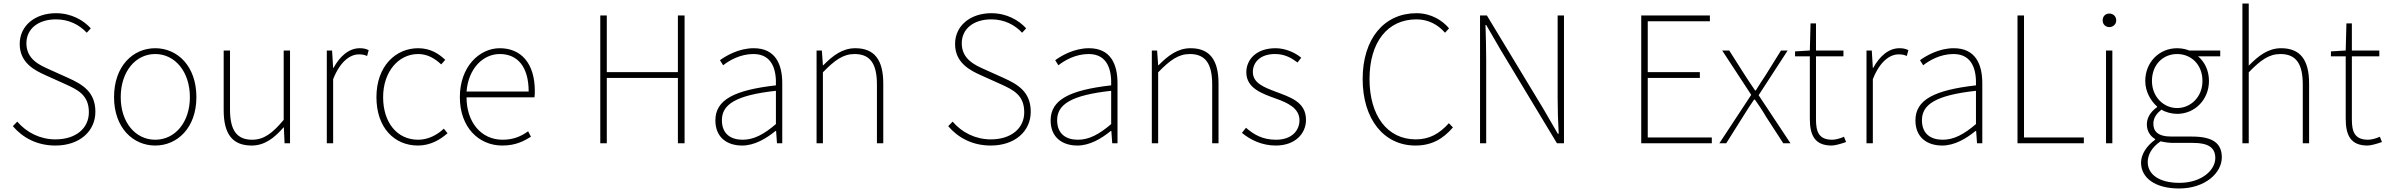

<svg xmlns="http://www.w3.org/2000/svg" viewBox="-20 -814 13566 1091"><path d="M295 13C432 13 522 -68 522 -179C522 -291 450 -334 368 -371L257 -421C206 -444 130 -477 130 -568C130 -650 197 -704 298 -704C372 -704 431 -673 473 -628L496 -653C454 -699 386 -739 298 -739C180 -739 92 -669 92 -564C92 -457 177 -414 240 -386L351 -336C424 -303 485 -273 485 -176C485 -85 411 -22 295 -22C208 -22 131 -61 78 -123L53 -97C108 -33 188 13 295 13Z M862 13C988 13 1096 -88 1096 -262C1096 -439 988 -540 862 -540C736 -540 628 -439 628 -262C628 -88 736 13 862 13ZM862 -20C750 -20 666 -118 666 -262C666 -407 750 -507 862 -507C974 -507 1059 -407 1059 -262C1059 -118 974 -20 862 -20Z M1410 13C1483 13 1538 -29 1591 -90H1593L1597 0H1628V-527H1592V-133C1527 -55 1478 -20 1413 -20C1324 -20 1287 -76 1287 -192V-527H1251V-188C1251 -51 1302 13 1410 13Z M1837 0H1873V-364C1914 -468 1972 -505 2019 -505C2040 -505 2049 -503 2066 -496L2075 -529C2057 -538 2042 -540 2024 -540C1961 -540 1910 -492 1875 -428H1873L1867 -527H1837Z M2355 13C2423 13 2479 -18 2523 -57L2502 -83C2465 -48 2414 -20 2356 -20C2236 -20 2157 -118 2157 -262C2157 -407 2245 -507 2356 -507C2410 -507 2452 -481 2487 -448L2510 -474C2475 -507 2428 -540 2356 -540C2229 -540 2119 -439 2119 -262C2119 -88 2221 13 2355 13Z M2834 13C2912 13 2957 -13 2997 -37L2981 -68C2941 -39 2896 -20 2836 -20C2712 -20 2631 -122 2631 -261H3017C3019 -274 3019 -286 3019 -297C3019 -453 2942 -540 2820 -540C2703 -540 2593 -434 2593 -262C2593 -90 2701 13 2834 13ZM2631 -294C2642 -427 2726 -507 2820 -507C2919 -507 2984 -437 2984 -294Z M3391 0H3428V-371H3832V0H3870V-726H3832V-404H3428V-726H3391Z M4197 13C4267 13 4333 -26 4387 -70H4390L4395 0H4425V-341C4425 -448 4387 -540 4263 -540C4177 -540 4104 -496 4071 -472L4089 -443C4123 -470 4186 -507 4261 -507C4370 -507 4392 -414 4389 -329C4152 -302 4045 -247 4045 -130C4045 -30 4115 13 4197 13ZM4200 -20C4136 -20 4082 -50 4082 -131C4082 -220 4160 -273 4389 -298V-109C4320 -50 4263 -20 4200 -20Z M4620 0H4656V-403C4723 -472 4771 -507 4836 -507C4926 -507 4963 -450 4963 -334V0H4999V-339C4999 -475 4948 -540 4840 -540C4767 -540 4712 -498 4658 -443H4656L4650 -527H4620Z M5610 13C5747 13 5837 -68 5837 -179C5837 -291 5765 -334 5683 -371L5572 -421C5521 -444 5445 -477 5445 -568C5445 -650 5512 -704 5613 -704C5687 -704 5746 -673 5788 -628L5811 -653C5769 -699 5701 -739 5613 -739C5495 -739 5407 -669 5407 -564C5407 -457 5492 -414 5555 -386L5666 -336C5739 -303 5800 -273 5800 -176C5800 -85 5726 -22 5610 -22C5523 -22 5446 -61 5393 -123L5368 -97C5423 -33 5503 13 5610 13Z M6102 13C6172 13 6238 -26 6292 -70H6295L6300 0H6330V-341C6330 -448 6292 -540 6168 -540C6082 -540 6009 -496 5976 -472L5994 -443C6028 -470 6091 -507 6166 -507C6275 -507 6297 -414 6294 -329C6057 -302 5950 -247 5950 -130C5950 -30 6020 13 6102 13ZM6105 -20C6041 -20 5987 -50 5987 -131C5987 -220 6065 -273 6294 -298V-109C6225 -50 6168 -20 6105 -20Z M6525 0H6561V-403C6628 -472 6676 -507 6741 -507C6831 -507 6868 -450 6868 -334V0H6904V-339C6904 -475 6853 -540 6745 -540C6672 -540 6617 -498 6563 -443H6561L6555 -527H6525Z M7229 13C7340 13 7401 -55 7401 -133C7401 -236 7310 -262 7226 -294C7163 -318 7099 -342 7099 -405C7099 -457 7138 -507 7225 -507C7280 -507 7318 -485 7353 -459L7374 -486C7336 -518 7280 -540 7228 -540C7119 -540 7062 -476 7062 -403C7062 -312 7152 -282 7232 -253C7294 -231 7364 -200 7364 -131C7364 -71 7319 -20 7231 -20C7153 -20 7104 -50 7060 -88L7037 -59C7084 -20 7150 13 7229 13Z M8023 13C8117 13 8181 -26 8236 -90L8213 -114C8158 -53 8101 -22 8025 -22C7863 -22 7762 -157 7762 -365C7762 -573 7863 -704 8029 -704C8097 -704 8152 -673 8191 -628L8214 -653C8177 -697 8113 -739 8029 -739C7845 -739 7723 -594 7723 -365C7723 -136 7844 13 8023 13Z M8390 0H8425V-473C8425 -542 8423 -604 8421 -672H8425L8508 -529L8827 0H8867V-726H8831V-259C8831 -191 8833 -124 8837 -54H8832L8749 -197L8429 -726H8390Z M9306 0H9707V-33H9343V-371H9639V-404H9343V-693H9696V-726H9306Z M9750 0H9789L9884 -151C9905 -184 9925 -217 9947 -248H9952C9974 -217 9996 -184 10015 -151L10113 0H10154L9973 -273L10138 -527H10100L10013 -387C9993 -358 9976 -330 9957 -300H9953C9933 -330 9913 -358 9895 -387L9806 -527H9766L9931 -275Z M10388 13C10406 13 10439 4 10470 -7L10458 -37C10439 -28 10411 -20 10391 -20C10314 -20 10299 -67 10299 -135V-494H10455V-527H10299V-681H10268L10264 -527L10180 -522V-494H10264V-140C10264 -48 10290 13 10388 13Z M10586 0H10622V-364C10663 -468 10721 -505 10768 -505C10789 -505 10798 -503 10815 -496L10824 -529C10806 -538 10791 -540 10773 -540C10710 -540 10659 -492 10624 -428H10622L10616 -527H10586Z M11016 13C11086 13 11152 -26 11206 -70H11209L11214 0H11244V-341C11244 -448 11206 -540 11082 -540C10996 -540 10923 -496 10890 -472L10908 -443C10942 -470 11005 -507 11080 -507C11189 -507 11211 -414 11208 -329C10971 -302 10864 -247 10864 -130C10864 -30 10934 13 11016 13ZM11019 -20C10955 -20 10901 -50 10901 -131C10901 -220 10979 -273 11208 -298V-109C11139 -50 11082 -20 11019 -20Z M11444 0H11821V-33H11481V-726H11444Z M11947 0H11983V-527H11947ZM11966 -660C11986 -660 12005 -675 12005 -698C12005 -723 11986 -737 11966 -737C11945 -737 11928 -723 11928 -698C11928 -675 11945 -660 11966 -660Z M12362 257C12510 257 12605 169 12605 80C12605 -1 12552 -38 12436 -38H12319C12238 -38 12216 -71 12216 -111C12216 -147 12238 -172 12262 -191C12286 -176 12321 -167 12351 -167C12453 -167 12532 -249 12532 -354C12532 -414 12507 -463 12470 -494H12596V-527H12420C12405 -533 12381 -540 12351 -540C12250 -540 12170 -461 12170 -354C12170 -290 12204 -238 12237 -209V-205C12214 -189 12179 -156 12179 -108C12179 -68 12199 -40 12226 -24V-20C12177 15 12146 64 12146 110C12146 198 12228 257 12362 257ZM12351 -200C12275 -200 12208 -263 12208 -354C12208 -449 12273 -507 12351 -507C12430 -507 12495 -448 12495 -354C12495 -263 12428 -200 12351 -200ZM12364 225C12249 225 12184 177 12184 107C12184 68 12205 24 12257 -11C12286 -4 12314 -2 12321 -2H12441C12524 -2 12568 22 12568 84C12568 153 12490 225 12364 225Z M12722 0H12758V-403C12825 -472 12873 -507 12938 -507C13028 -507 13065 -450 13065 -334V0H13101V-339C13101 -475 13050 -540 12942 -540C12869 -540 12814 -498 12758 -441V-794H12722Z M13433 13C13451 13 13484 4 13515 -7L13503 -37C13484 -28 13456 -20 13436 -20C13359 -20 13344 -67 13344 -135V-494H13500V-527H13344V-681H13313L13309 -527L13225 -522V-494H13309V-140C13309 -48 13335 13 13433 13Z"/></svg>

Font: Source Han Sans CN ExtraLight
Style: Regular
Weight: 250
Designer: Ryoko NISHIZUKA (kana & ideographs); Paul D. Hunt (Latin, Greek & Cyrillic); Wenlong ZHANG (bopomofo); Sandoll Communica
Foundry: Adobe Systems Incorporated
Version: Version 1.004;PS 1.004;hotconv 16.6.51;makeotf.lib2.5.65220